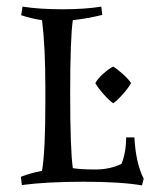

<svg xmlns="http://www.w3.org/2000/svg" viewBox="-20 -549 454 580"><path d="M409 11Q344 0 232.5 0Q121 0 46 10L43 -15Q71 -26 107 -33Q117 -93 117 -237V-284Q117 -408 107 -488Q74 -493 44 -503L48 -529Q99 -521 168 -521Q237 -521 286 -529L289 -504Q244 -493 200 -488Q192 -434 192 -265.5Q192 -97 200 -41Q224 -37 268 -37Q312 -37 347 -54Q361 -88 361 -134H386Q390 -57 414 -9ZM376 -298Q369 -285 351.5 -265Q334 -245 322 -237Q310 -245 292.5 -265Q275 -285 268 -298Q274 -310 291 -325.5Q308 -341 322 -348Q335 -340 352 -324.5Q369 -309 376 -298Z"/></svg>

Font: Almendra SC
Style: Regular
Weight: 400
Designer: Ana Sanfelippo
Foundry: Ana Sanfelippo
Version: Version 1.003